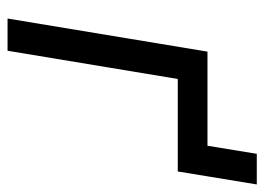

<svg xmlns="http://www.w3.org/2000/svg" viewBox="-118 -598 716 521"><g transform="rotate(90 240.5 -338.0)"><path d="M376 -542.5 397.9 -676.3H481L459 -542.5ZM459 -542.5 445.8 -461.9H194.8L118.2 0H30.8L120.6 -542.5Z"/></g></svg>

Font: Inter 16pt
Style: Italic
Weight: 400
Italic angle: -9.3988°
Version: Version 4.001;git-66647c0bb